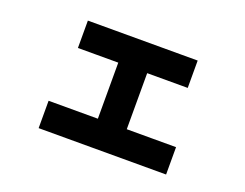

<svg xmlns="http://www.w3.org/2000/svg" viewBox="-93 -742 1186 930"><g transform="rotate(20 500.0 -277.5)"><path d="M218 -422V-563H784V-422ZM172 8V-133H829V8ZM426 -465H575V-87H426Z"/></g></svg>

Font: Murecho Thin ExtraBold
Style: Regular
Weight: 800
Version: Version 1.010